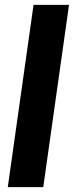

<svg xmlns="http://www.w3.org/2000/svg" viewBox="-20 -770 333 790"><path d="M12 0 118 -750H264L158 0Z"/></svg>

Font: Oakes Grotesk Bold
Style: Italic
Weight: 700
Italic angle: -8°
Designer: Samuel Oakes
Foundry: Samuel Oakes
Version: Version 1.000;PS 001.000;hotconv 1.0.88;makeotf.lib2.5.64775